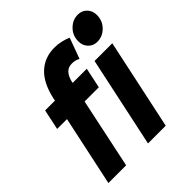

<svg xmlns="http://www.w3.org/2000/svg" viewBox="-207 -909 1049 1049"><g transform="rotate(-45 317.0 -384.5)"><path d="M29 0 116 -407H40L65 -525H141L143 -536Q164 -635 215.5 -683.5Q267 -732 343 -732Q371 -732 396 -726Q421 -720 441 -711L397 -591Q385 -598 372.5 -600.5Q360 -603 349 -603Q321 -603 304 -584.5Q287 -566 279 -532L278 -525H387L362 -407H252L166 0ZM460 -663Q460 -708 490.5 -738.5Q521 -769 561 -769Q593 -769 613.5 -747.5Q634 -726 634 -694Q634 -649 603.5 -618.5Q573 -588 532 -588Q501 -588 480.5 -609.5Q460 -631 460 -663ZM335 0 447 -525H584L472 0Z"/></g></svg>

Font: Radio Canada Condensed
Style: Bold Italic
Weight: 700
Width: 3
Italic angle: -12°
Designer: Charles Daoud, Etienne Aubert Bonn, Alexandre Saumier Demers, Jacques Le Bailly
Foundry: Radio-Canada
Version: Version 2.104; ttfautohint (v1.8.4.7-5d5b);gftools[0.9.28.de